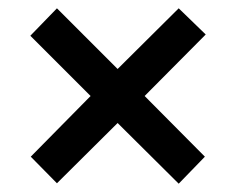

<svg xmlns="http://www.w3.org/2000/svg" viewBox="-20 -584 569 462"><path d="M410 -564 475 -501 328 -353 473 -207 410 -142 263 -288 117 -143 54 -207 198 -353 53 -498 117 -564 263 -418Z"/></svg>

Font: Noto Sans Malayalam SemiCondensed SemiBold
Style: Regular
Weight: 600
Width: 4
Designer: Jelle Bosma - Monotype Design Team
Foundry: Monotype Imaging Inc.
Version: Version 2.104; ttfautohint (v1.8.4.7-5d5b)